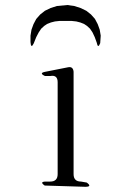

<svg xmlns="http://www.w3.org/2000/svg" viewBox="-20 -757 540 753"><path d="M155.3 -29.3Q132.8 -44.9 161.1 -44.9H176.8Q206.1 -44.9 206.1 -74.2V-434.6Q206.1 -463.9 177.7 -459H156.2Q130.9 -470.7 158.2 -475.6L247.1 -493.2Q266.6 -497.1 268.6 -475.6V-74.2Q268.6 -44.9 297.9 -44.9L320.3 -41Q342.8 -24.4 314.5 -24.4ZM233.4 -674.8H212.9L195.3 -672.9L179.7 -668.9L165 -663.1L153.3 -655.3L141.6 -644.5L131.8 -629.9L122.1 -611.3L112.3 -586.9Q101.6 -564.5 99.6 -591.8V-617.2L103.5 -640.6L111.3 -662.1L122.1 -682.6L137.7 -700.2L156.2 -714.8L178.7 -725.6L203.1 -733.4L244.1 -737.3L271.5 -733.4L295.9 -725.6L318.4 -714.8L336.9 -700.2L352.5 -682.6L363.3 -662.1L371.1 -640.6L375 -617.2L373 -587.9Q364.3 -564.5 359.4 -589.8L351.6 -611.3L342.8 -629.9L333 -644.5L321.3 -655.3L309.6 -663.1L294.9 -668.9L279.3 -672.9L261.7 -674.8Z"/></svg>

Font: B2 Hana
Style: Regular
Weight: 500
Version: 2020-08-05; (max)